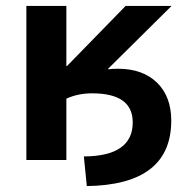

<svg xmlns="http://www.w3.org/2000/svg" viewBox="-20 -540 633 648"><path d="M345 -308 346 -306Q356 -308 378 -308Q462 -308 510 -261Q558 -214 558 -133Q558 84 273 88L263 -12Q428 -13 428 -127Q428 -225 291 -225Q243 -225 204 -207V0H69V-520H204V-317H206L404 -520H559Z"/></svg>

Font: M PLUS 1p
Style: Bold
Weight: 700
Version: Version 1.062